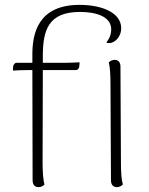

<svg xmlns="http://www.w3.org/2000/svg" viewBox="-20 -760 613 789"><path d="M430 -583C449 -583 478 -606 478 -644C478 -708 399 -740 307 -740C136 -740 113 -622 113 -536V-502H48C41 -502 35 -495 34 -486L33 -470C46 -471 80 -472 93 -472H113L114 -19C114 -1 123 9 138 9C150 9 157 4 163 -2C157 -21 155 -56 155 -94L156 -472H292C299 -472 305 -478 306 -488L307 -504C297 -503 260 -502 250 -502H156V-530C156 -638 180 -711 309 -711C373 -711 437 -693 437 -639C437 -628 435 -607 417 -586C421 -583 425 -583 430 -583ZM477 -94 475 -487C475 -504 466 -514 451 -514C439 -514 432 -508 427 -504C432 -484 434 -454 434 -412L436 -19C436 -1 445 9 460 9C472 9 480 3 485 -2C479 -21 477 -51 477 -94Z"/></svg>

Font: Arima Koshi ExtraLight
Style: Regular
Weight: 275
Designer: Joana Correia and Natanael Gama
Foundry: NDISCOVER
Version: Version 1.019;PS 001.019;hotconv 1.0.88;makeotf.lib2.5.64775